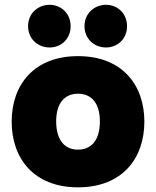

<svg xmlns="http://www.w3.org/2000/svg" viewBox="-20 -782 659 811"><path d="M309.6 9.3C495.1 9.3 589.8 -111.8 589.8 -268.1C589.8 -424.3 495.1 -544.9 309.6 -544.9C124 -544.9 29.3 -424.3 29.3 -268.1C29.3 -111.8 124 9.3 309.6 9.3ZM98.6 -671.4C98.6 -617.2 140.6 -581.5 189.5 -581.5C237.8 -581.5 278.3 -617.2 278.3 -671.4C278.3 -725.6 237.8 -761.7 189.5 -761.7C140.6 -761.7 98.6 -725.6 98.6 -671.4ZM217.3 -268.1C216.8 -349.6 255.9 -386.2 309.6 -386.2C363.3 -386.2 402.3 -349.6 401.9 -268.1C401.4 -186.5 363.3 -149.9 309.6 -149.9C255.9 -149.9 217.8 -186.5 217.3 -268.1ZM336.9 -671.4C336.9 -617.2 378.9 -581.5 427.7 -581.5C476.1 -581.5 516.6 -617.2 516.6 -671.4C516.6 -725.6 476.1 -761.7 427.7 -761.7C378.9 -761.7 336.9 -725.6 336.9 -671.4Z"/></svg>

Font: Wand UI Pro Black
Style: Regular
Weight: 900
Designer: Andreas Faust
Version: Version 1.003;FEAKit 1.0